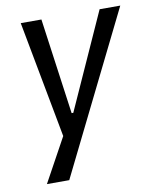

<svg xmlns="http://www.w3.org/2000/svg" viewBox="-78 -556 639 796"><g transform="rotate(-10 241.5 -158.0)"><path d="M55 180 163 -17V32L64 -496H151L207 -92H214L396 -496H483L149 180Z"/></g></svg>

Font: Nunito Sans 7pt Condensed
Style: Italic
Weight: 400
Width: 3
Italic angle: -9°
Designer: Vernon Adams
Foundry: Vernon Adams
Version: Version 3.101;gftools[0.9.27]